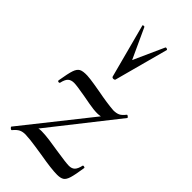

<svg xmlns="http://www.w3.org/2000/svg" viewBox="-232 -776 837 837"><g transform="rotate(45 186.0 -357.5)"><path d="M364 -104Q367 -104 370 -102.5Q373 -101 372 -99Q365 -52 358.5 -30.5Q352 -9 341 -2Q330 5 309 5Q274 5 200 -8Q192 -9 154 -15Q116 -21 87 -22Q70 -22 58 -16Q46 -10 32 7L30 8Q27 8 22.5 3.5Q18 -1 20 -3L264 -310Q252 -308 244 -308Q221 -308 189 -314Q157 -320 151 -321Q95 -331 79 -331Q60 -331 50 -321.5Q40 -312 35 -289Q35 -287 33 -286Q31 -285 29 -285Q26 -285 24 -287Q22 -289 23 -292Q31 -341 38 -361.5Q45 -382 57.5 -388.5Q70 -395 97 -394Q115 -393 142.5 -388.5Q170 -384 181 -382Q243 -370 284 -367Q302 -367 314 -372.5Q326 -378 339 -395L341 -396Q344 -396 348 -392Q352 -388 351 -387L109 -80Q114 -82 127 -82Q147 -82 177 -78Q207 -74 236 -69Q300 -59 318 -59Q336 -59 345.5 -69Q355 -79 360 -102Q360 -104 364 -104ZM112 -718Q111 -721 116.5 -721.5Q122 -722 123 -719L187 -580L251 -722Q252 -723 254 -723Q257 -723 260 -721.5Q263 -720 263 -718L196 -469Q196 -467 193 -465.5Q190 -464 187 -464Q180 -464 178 -469Z"/></g></svg>

Font: Cormorant Upright Medium
Style: Regular
Weight: 500
Designer: Christian Thalmann (Catharsis Fonts)
Foundry: Catharsis Fonts
Version: Version 3.302